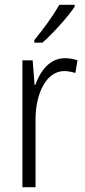

<svg xmlns="http://www.w3.org/2000/svg" viewBox="-20 -785 356 805"><path d="M293 -757V-765H229C202 -718 164 -666 124 -617V-606H158C201 -644 264 -713 293 -757ZM252 -541C188 -541 149 -487 128 -429H125L117 -532H74V0H129V-282C128 -391 174 -487 249 -487C266 -487 283 -483 296 -479L305 -532C289 -538 270 -541 252 -541Z"/></svg>

Font: Noto Sans Devanagari Condensed Light
Style: Regular
Weight: 300
Width: 3
Designer: Jelle Bosma - Monotype Design Team
Foundry: Monotype Imaging Inc.
Version: Version 2.004